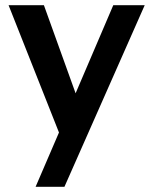

<svg xmlns="http://www.w3.org/2000/svg" viewBox="-20 -520 590 739"><path d="M149 -500H13L207 -10L117 199H228L537 -500H416L271 -161Z"/></svg>

Font: Perun SemiBold
Style: Regular
Weight: 600
Foundry: Copyright (c) Stefan Peev, Context Ltd, 2016
Version: Version 1.089